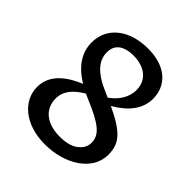

<svg xmlns="http://www.w3.org/2000/svg" viewBox="-204 -878 1028 1028"><g transform="rotate(45 310.0 -364.0)"><path d="M328 -741C188.5 -741 90.5 -667.5 90.5 -550C90.5 -474 132.5 -411.5 215 -361C136 -328.5 52.5 -273.5 52.5 -176C52.5 -71.5 147.5 13 299.5 13C449 13 579.5 -67 579.5 -188C579.5 -275.5 537 -319.5 404 -382.5C485 -429 537 -490.5 537 -569.5C537 -663 470 -741 328 -741ZM166.5 -202C166.5 -257 201 -299 263 -335C272.5 -330.5 282.5 -326 293 -321.5C428 -265 470.5 -228.5 470.5 -170C470.5 -134 448.5 -113 435 -102.5C419 -89 387 -72.5 327.5 -72.5C229 -72.5 166.5 -121 166.5 -202ZM185.5 -571C185.5 -605 199.5 -624 212 -634.5C226.5 -647 254.5 -659.5 299 -659.5C377.5 -659.5 441 -620 441 -539.5C441 -480 404.5 -433 360.5 -402C351.5 -406 342 -410.5 332 -414.5C227 -459 185.5 -509.5 185.5 -571Z"/></g></svg>

Font: Monaspace Argon Medium
Style: Regular
Weight: 500
Designer: Riley Cran & the Lettermatic Team
Foundry: Lettermatic
Version: Version 1.000 (Monaspace Argon)